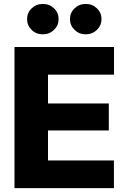

<svg xmlns="http://www.w3.org/2000/svg" viewBox="-20 -970 652 990"><path d="M54.7 0V-727.5H567.9V-585H227.5V-436.5H541V-297.4H227.5V-142.6H567.4V0ZM421.9 -793Q388.2 -793 364.5 -815.9Q340.8 -838.9 340.8 -871.6Q340.8 -904.3 364.5 -927Q388.2 -949.7 421.9 -949.7Q456.1 -949.7 479.7 -927Q503.4 -904.3 503.4 -871.6Q503.4 -838.9 479.7 -815.9Q456.1 -793 421.9 -793ZM200.7 -793Q166.5 -793 143.1 -815.9Q119.6 -838.9 119.6 -871.6Q119.6 -904.3 143.3 -927Q167 -949.7 200.7 -949.7Q234.9 -949.7 258.5 -927Q282.2 -904.3 282.2 -871.6Q282.2 -838.9 258.5 -815.9Q234.9 -793 200.7 -793Z"/></svg>

Font: Inter 18pt ExtraBold
Style: Regular
Weight: 800
Designer: Rasmus Andersson
Foundry: rsms
Version: Version 4.001;git-66647c0bb